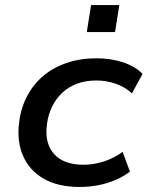

<svg xmlns="http://www.w3.org/2000/svg" viewBox="-20 -732 585 761"><path d="M296 9Q210 9 153.5 -23.5Q97 -56 71.5 -114Q46 -172 56 -248Q63 -305 88 -352Q113 -399 152.5 -432Q192 -465 245.5 -483Q299 -501 362 -501Q419 -501 467.5 -485Q516 -469 545 -439L503 -362Q476 -387 439 -400Q402 -413 362 -413Q320 -413 286 -400.5Q252 -388 227 -364.5Q202 -341 186.5 -309.5Q171 -278 166 -239Q156 -165 194 -122Q232 -79 312 -79Q351 -79 391.5 -92Q432 -105 466 -130L495 -52Q471 -33 438.5 -19Q406 -5 370 2Q334 9 296 9ZM324 -605 341 -712H453L436 -605Z"/></svg>

Font: Nunito Sans 10pt SemiExpanded SemiBold
Style: Italic
Weight: 600
Width: 6
Italic angle: -9°
Designer: Vernon Adams
Foundry: Vernon Adams
Version: Version 3.101;gftools[0.9.27]